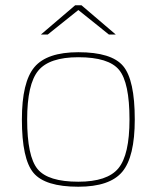

<svg xmlns="http://www.w3.org/2000/svg" viewBox="-20 -702 594 728"><path d="M491 -249Q491 -107 443.5 -50.5Q396 6 277 6Q151 6 107 -46.5Q63 -99 63 -249Q63 -391 110.5 -447.5Q158 -504 277 -504Q403 -504 447 -451.5Q491 -399 491 -249ZM83 -249Q83 -109 122.5 -61Q162 -13 277 -13Q387 -13 429 -64Q471 -115 471 -249Q471 -389 431.5 -437Q392 -485 277 -485Q167 -485 125 -434Q83 -383 83 -249ZM419 -571H393L277 -664L161 -571H135L265 -682H289Z"/></svg>

Font: Blinker Thin
Style: Regular
Weight: 100
Designer: Juergen Huber
Foundry: supertype
Version: Version 1.017;hotconv 1.0.117;makeotfexe 2.5.65602